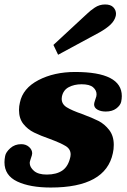

<svg xmlns="http://www.w3.org/2000/svg" viewBox="-21 -829 566 859"><path d="M218 -628 368 -767Q382 -781 403 -795Q424 -809 449 -809Q474 -809 486 -796.5Q498 -784 498 -767Q498 -761 497 -758Q492 -737 474 -719.5Q456 -702 424 -684L239 -584ZM-1 -103Q-1 -116 2 -131Q5 -148 25 -166Q45 -184 74 -184Q95 -184 109 -171.5Q123 -159 123 -143Q123 -136 117 -120Q116 -117 114 -110.5Q112 -104 112 -100Q112 -81 131 -64.5Q150 -48 188 -48Q232 -48 258.5 -66.5Q285 -85 294 -128Q295 -132 295 -138Q295 -162 273 -175.5Q251 -189 203 -207Q160 -222 131.5 -236Q103 -250 83.5 -274.5Q64 -299 64 -337Q64 -354 68 -370Q81 -434 151 -470.5Q221 -507 315 -507Q524 -507 524 -399Q524 -387 521 -373Q517 -357 499 -343.5Q481 -330 452 -330Q430 -330 415 -338.5Q400 -347 400 -362Q400 -368 404 -379.5Q408 -391 410 -398Q411 -401 411 -407Q411 -425 395.5 -438.5Q380 -452 344 -452Q311 -452 286.5 -439Q262 -426 256 -397Q255 -393 255 -387Q255 -363 277.5 -349Q300 -335 346 -319Q392 -302 419.5 -288Q447 -274 467.5 -247.5Q488 -221 488 -181Q488 -161 484 -144Q452 10 206 10Q113 10 56 -17Q-1 -44 -1 -103Z"/></svg>

Font: Trirong Black
Style: Italic
Weight: 900
Italic angle: -12°
Designer: Katatrad Team
Foundry: CadsonDemak
Version: Version 1.001